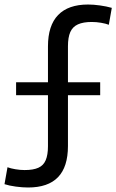

<svg xmlns="http://www.w3.org/2000/svg" viewBox="-20 -728 517 853"><path d="M104.5 105Q79.8 105 50.2 101Q20.6 97 0 90.2L13.3 15Q27.3 20.4 48.4 23.9Q69.6 27.5 89.3 27.5Q127.8 27.5 150.4 17.3Q173.1 7.2 183.1 -16.4Q193.1 -40.1 193.1 -78.4V-521.9Q193.1 -614.7 238.2 -661.3Q283.3 -707.9 371.3 -707.9Q395.2 -707.9 424 -703.9Q452.9 -699.9 476.7 -693.1L463.4 -617.9Q449.9 -623.3 429 -626.8Q408.1 -630.4 387.5 -630.4Q349.9 -630.4 326.3 -619.8Q302.8 -609.2 292.3 -585.6Q281.9 -562 281.9 -522.6V-79.2Q281.9 13.5 237.7 59.2Q193.5 105 104.5 105ZM51.5 -362.5H425.1V-305H51.5Z"/></svg>

Font: Pathway Extreme 8pt Thin
Style: Regular
Weight: 100
Designer: Eduardo Rodriguez Tunni
Foundry: Eduardo Rodriguez Tunni
Version: Version 1.000